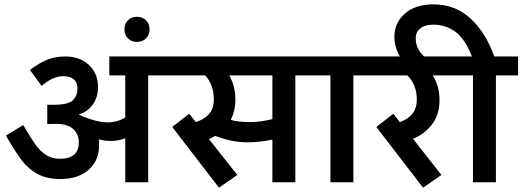

<svg xmlns="http://www.w3.org/2000/svg" viewBox="-20 -844 2419 889"><path d="M666.2 -495V0H560V-203.8Q527.5 -191.2 492.5 -191.2Q465 -191.2 437.5 -198.8Q438.8 -190 438.8 -171.2Q438.8 -101.2 390.6 -58.1Q342.5 -15 258.8 -15Q197.5 -15 154.4 -38.1Q111.2 -61.2 80 -102.5Q48.8 -143.8 7.5 -216.2L87.5 -265Q122.5 -205 143.8 -175Q165 -145 192.5 -126.9Q220 -108.8 257.5 -108.8Q301.2 -108.8 323.1 -128.1Q345 -147.5 345 -183.8Q345 -225 315.6 -249.4Q286.2 -273.8 222.5 -270H198.8V-358.8H227.5Q297.5 -358.8 318.1 -380.6Q338.8 -402.5 338.8 -433.8Q338.8 -491.2 271.2 -491.2Q225 -491.2 172.5 -446.2L118.8 -520Q157.5 -550 195.6 -566.2Q233.8 -582.5 281.2 -582.5Q350 -582.5 391.9 -543.1Q433.8 -503.8 433.8 -441.2Q433.8 -392.5 408.8 -358.8Q383.8 -325 343.8 -313.8L360 -306.2Q430 -277.5 478.8 -277.5Q522.5 -277.5 560 -300V-495H486.2V-582.5H775V-495Z M556.2 -707.5Q556.2 -733.8 572.5 -750Q588.8 -766.2 613.8 -766.2Q640 -766.2 656.2 -750Q672.5 -733.8 672.5 -707.5Q672.5 -682.5 656.2 -666.2Q640 -650 613.8 -650Q588.8 -650 572.5 -666.2Q556.2 -682.5 556.2 -707.5Z M1347.5 -495V0H1241.2V-197.5Q1181.2 -185 1125 -185Q1053.8 -185 976.2 -215Q960 -205 947.5 -200L1078.8 -33.8L993.8 25L777.5 -256.2L856.2 -317.5L886.2 -278.8Q921.2 -288.8 945.6 -313.8Q970 -338.8 970 -382.5Q970 -452.5 930 -495H720V-582.5H1458.8V-495ZM1041.2 -495Q1070 -446.2 1070 -380Q1070 -333.8 1048.8 -288.8Q1081.2 -278.8 1140 -278.8Q1186.2 -278.8 1241.2 -292.5V-495Z M1616.2 -495V0H1510V-495H1398.8V-582.5H1725V-495Z M1983.8 -495Q2015 -446.2 2015 -380Q2015 -312.5 1980 -267.5Q1945 -222.5 1892.5 -201.2L2023.8 -33.8L1938.8 25L1722.5 -256.2L1801.2 -317.5L1831.2 -278.8Q1910 -306.2 1910 -382.5Q1910 -451.2 1866.2 -495H1665V-582.5H2118.8V-495Z M2276.2 -495V0H2170V-495H2058.8V-582.5H2165Q2132.5 -666.2 2086.9 -698.1Q2041.2 -730 1986.2 -730Q1948.8 -730 1926.9 -713.1Q1905 -696.2 1905 -667.5Q1905 -626.2 1930 -596.9Q1955 -567.5 1985 -548.8H1857.5Q1857.5 -546.2 1843.1 -565Q1828.8 -583.8 1817.5 -611.9Q1806.2 -640 1806.2 -675Q1806.2 -738.8 1855 -781.2Q1903.8 -823.8 1986.2 -823.8Q2087.5 -823.8 2158.1 -758.8Q2228.8 -693.8 2268.8 -582.5H2378.8V-495Z"/></svg>

Font: Cambay
Style: Bold
Weight: 700
Designer: Pooja Saxena
Foundry: Pooja Saxena
Version: Version 1.096;PS 001.096;hotconv 1.0.70;makeotf.lib2.5.58329